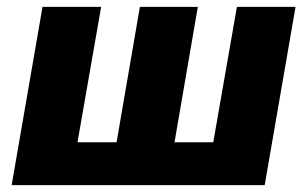

<svg xmlns="http://www.w3.org/2000/svg" viewBox="-20 -540 896 560"><path d="M602 -125H489L557 -520H388L320 -125H206L275 -520H104L14 0H752L842 -520H671Z"/></svg>

Font: Fixel Display 20240404 ExBold
Style: Italic
Weight: 800
Italic angle: -10°
Designer: AlfaBravo + MacPaw
Foundry: Kyrylo Tkachov, Marchela Mozhyna, Serhii Makarenko, Maria Weinstein, Zakhar Kryvoshyya
Version: Version 1.211;Glyphs 3.2 (3225)